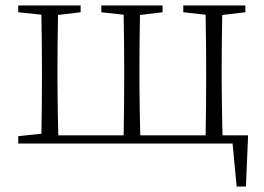

<svg xmlns="http://www.w3.org/2000/svg" viewBox="-20 -527 970 705"><path d="M891 -30 883 158H849L834 0H47V-27L132 -36Q134 -146 134 -226V-282Q134 -363 132 -473L47 -482V-507H276V-482L193 -472Q191 -362 191 -282V-226Q191 -180 192 -128Q193 -69 194 -30H434Q436 -140 436 -226V-282Q436 -363 434 -473L352 -482V-507H577V-482L494 -472Q492 -362 492 -282V-226Q492 -180 493 -128Q494 -69 495 -30H735Q737 -140 737 -226V-282Q737 -363 735 -473L653 -482V-507H881V-482L796 -472Q794 -362 794 -282V-226Q794 -180 795 -128Q796 -69 797 -30Z"/></svg>

Font: Source Han Serif SC ExtraLight
Style: Regular
Weight: 250
Designer: Ryoko NISHIZUKA  (kana & ideographs); Frank Grießhammer (Latin, Greek & Cyrillic); Wenlong ZHANG  (bopomofo); Sandoll Co
Foundry: Adobe Systems Incorporated
Version: Version 1.001 October 20, 2017